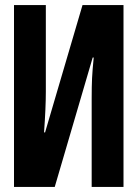

<svg xmlns="http://www.w3.org/2000/svg" viewBox="-20 -734 540 754"><path d="M195 0 344 -508H348Q343 -457 341.5 -426.5Q340 -396 340 -346V0H465V-714H304L157 -214H153Q160 -312 160 -374V-714H35V0Z"/></svg>

Font: Noto Sans Mono UI Condensed
Style: Bold
Weight: 700
Width: 3
Designer: Monotype Design team
Foundry: Monotype Imaging Inc.
Version: 1.000